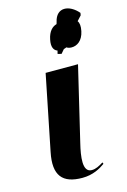

<svg xmlns="http://www.w3.org/2000/svg" viewBox="-125 -876 624 945"><g transform="rotate(-15 187.0 -403.5)"><path d="M232 -606 249 -626C254 -627 258 -629 263 -631C270 -626 279 -624 289 -624C315 -624 345 -641 355 -689C360 -714 358 -730 350 -741L372 -765L374 -777C331 -828 265 -836 249 -764L246 -754C224 -748 204 -729 196 -689C188 -652 199 -633 217 -627L213 -611ZM174 10C228 10 266 -12 291 -30L288 -38C267 -25 249 -15 228 -15C179 -15 192 -95 207 -157L297 -536H132L55 -154C31 -38 73 10 174 10Z"/></g></svg>

Font: Noto Serif Display Condensed ExtraBold
Style: Italic
Weight: 800
Width: 3
Italic angle: -12°
Designer: Monotype Design Team
Foundry: Monotype Imaging Inc.
Version: Version 2.009